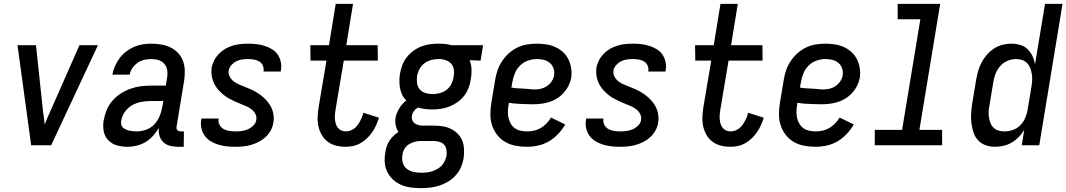

<svg xmlns="http://www.w3.org/2000/svg" viewBox="-20 -755 5543 998"><path d="M142 0 71 -520H167L204 -173Q207 -157 208.5 -140.5Q210 -124 212 -108Q218 -124 225.5 -140.5Q233 -157 240 -173L393 -520H489L246 0Z M643 8Q614 8 587.5 0.5Q561 -7 542.5 -26.5Q524 -46 519 -73.5Q514 -101 519 -130Q524 -157 534.5 -183Q545 -209 564 -231Q583 -253 607 -268.5Q631 -284 657.5 -293.5Q684 -303 710.5 -306.5Q737 -310 764 -310H842L848 -348Q852 -368 849.5 -387.5Q847 -407 835.5 -421.5Q824 -436 805.5 -442Q787 -448 767 -448Q749 -448 730.5 -444Q712 -440 696 -429Q680 -418 668.5 -401.5Q657 -385 654 -367H564Q568 -389 577.5 -411Q587 -433 601.5 -452.5Q616 -472 635.5 -487Q655 -502 677 -511.5Q699 -521 721.5 -524.5Q744 -528 767 -528Q793 -528 819 -523.5Q845 -519 867 -508Q889 -497 906 -479Q923 -461 931.5 -437.5Q940 -414 940.5 -387.5Q941 -361 937 -335L898 -98Q897 -93 897.5 -88Q898 -83 901.5 -79Q905 -75 910 -73.5Q915 -72 920 -72H936L935 8H906Q885 8 864.5 3Q844 -2 829.5 -15.5Q815 -29 809 -49Q803 -69 806 -91Q793 -69 776 -49.5Q759 -30 737 -17Q715 -4 691 2Q667 8 643 8ZM691 -72Q716 -72 740.5 -81Q765 -90 783 -109.5Q801 -129 810.5 -153Q820 -177 824 -201L829 -230H764Q740 -230 715 -225.5Q690 -221 667.5 -208.5Q645 -196 629.5 -174Q614 -152 610 -128Q608 -118 610 -108.5Q612 -99 618.5 -92.5Q625 -86 634 -82Q643 -78 652 -76Q661 -74 671 -73Q681 -72 691 -72Z M1203 8Q1180 8 1157.5 5.5Q1135 3 1114 -3.5Q1093 -10 1075 -21Q1057 -32 1044.5 -49Q1032 -66 1027 -88Q1022 -110 1026 -133L1027 -139H1117L1116 -137Q1114 -120 1121.5 -106Q1129 -92 1142 -84.5Q1155 -77 1171.5 -74.5Q1188 -72 1204 -72Q1220 -72 1236 -74Q1252 -76 1267.5 -82.5Q1283 -89 1296.5 -102Q1310 -115 1312 -131Q1315 -148 1307.5 -162.5Q1300 -177 1287 -187Q1274 -197 1259 -203.5Q1244 -210 1228.5 -216Q1213 -222 1199 -228.5Q1185 -235 1170.5 -243Q1156 -251 1143.5 -261Q1131 -271 1120 -282.5Q1109 -294 1100.5 -307.5Q1092 -321 1086.5 -336.5Q1081 -352 1079.5 -369Q1078 -386 1080 -403Q1084 -423 1093.5 -441.5Q1103 -460 1118 -475.5Q1133 -491 1151.5 -501.5Q1170 -512 1190 -518Q1210 -524 1230 -526Q1250 -528 1270 -528Q1292 -528 1313.5 -525.5Q1335 -523 1355.5 -516.5Q1376 -510 1394 -499Q1412 -488 1423.5 -471Q1435 -454 1439.5 -433Q1444 -412 1440 -389L1439 -383H1349L1350 -386Q1352 -401 1346 -414.5Q1340 -428 1327.5 -435.5Q1315 -443 1300 -445.5Q1285 -448 1270 -448Q1255 -448 1239.5 -446Q1224 -444 1209.5 -437Q1195 -430 1183.5 -417.5Q1172 -405 1169 -390Q1166 -373 1173.5 -358Q1181 -343 1193.5 -333Q1206 -323 1221 -316.5Q1236 -310 1251.5 -304Q1267 -298 1282 -291.5Q1297 -285 1310.5 -277Q1324 -269 1337 -259Q1350 -249 1361 -237.5Q1372 -226 1381 -212.5Q1390 -199 1395.5 -183.5Q1401 -168 1402.5 -151.5Q1404 -135 1401 -118Q1398 -97 1387.5 -77.5Q1377 -58 1361 -43Q1345 -28 1325.5 -18Q1306 -8 1285.5 -2Q1265 4 1244 6Q1223 8 1203 8Z M1777 8Q1751 8 1727 2Q1703 -4 1684 -18Q1665 -32 1653 -52.5Q1641 -73 1635.5 -97Q1630 -121 1631 -146.5Q1632 -172 1636 -197L1677 -440H1594L1593 -520H1690L1725 -735H1815L1780 -520H1943L1944 -440H1767L1724 -184Q1722 -172 1721 -159.5Q1720 -147 1721 -135Q1722 -123 1725.5 -111.5Q1729 -100 1736 -91Q1743 -82 1754 -77Q1765 -72 1778 -72Q1795 -72 1811.5 -81Q1828 -90 1838.5 -104.5Q1849 -119 1857 -135.5Q1865 -152 1869 -169L1950 -143Q1944 -124 1935.5 -105Q1927 -86 1915.5 -69Q1904 -52 1888.5 -37Q1873 -22 1855 -11.5Q1837 -1 1817 3.5Q1797 8 1777 8Z M2170 223H2169Q2142 223 2115.5 219.5Q2089 216 2065.5 206Q2042 196 2023.5 179Q2005 162 1993.5 139.5Q1982 117 1980 90.5Q1978 64 1983 37Q1985 21 1990 6Q1995 -9 2004 -23Q2013 -37 2025 -48.5Q2037 -60 2051 -69Q2041 -84 2037 -103.5Q2033 -123 2036 -143Q2041 -168 2055.5 -192Q2070 -216 2092 -233Q2079 -245 2071 -261.5Q2063 -278 2059.5 -296Q2056 -314 2056 -333.5Q2056 -353 2059 -372Q2063 -394 2071 -416Q2079 -438 2094 -457Q2109 -476 2128.5 -490.5Q2148 -505 2170 -513.5Q2192 -522 2214.5 -525Q2237 -528 2259 -528Q2276 -528 2292 -526.5Q2308 -525 2323 -521L2328 -520H2491L2478 -440L2421 -442Q2430 -420 2431 -394Q2432 -368 2427 -342Q2424 -320 2415.5 -298Q2407 -276 2392.5 -257Q2378 -238 2358 -224Q2338 -210 2316.5 -201.5Q2295 -193 2272.5 -189.5Q2250 -186 2228 -186Q2208 -186 2188.5 -188.5Q2169 -191 2152 -196Q2140 -189 2131.5 -177.5Q2123 -166 2121 -153Q2119 -142 2122.5 -132Q2126 -122 2133.5 -115.5Q2141 -109 2151.5 -106Q2162 -103 2173 -102H2235Q2259 -102 2281.5 -98.5Q2304 -95 2324 -85Q2344 -75 2359.5 -59.5Q2375 -44 2383 -23.5Q2391 -3 2392 20.5Q2393 44 2390 67Q2386 91 2376 114Q2366 137 2349 156Q2332 175 2310 188.5Q2288 202 2264.5 209.5Q2241 217 2217 220Q2193 223 2170 223ZM2228 -266Q2247 -266 2266 -271Q2285 -276 2301 -288Q2317 -300 2326 -318Q2335 -336 2338 -355Q2341 -372 2339.5 -389Q2338 -406 2328.5 -419.5Q2319 -433 2304 -439.5Q2289 -446 2272 -448H2259Q2240 -448 2221 -443Q2202 -438 2186 -426Q2170 -414 2160.5 -396Q2151 -378 2148 -359Q2145 -340 2148 -321.5Q2151 -303 2162.5 -290Q2174 -277 2191.5 -271.5Q2209 -266 2228 -266ZM2170 143Q2184 143 2198 141.5Q2212 140 2225.5 135.5Q2239 131 2252 124Q2265 117 2275.5 106Q2286 95 2292 81.5Q2298 68 2301 54Q2303 39 2300.5 23.5Q2298 8 2289 -2.5Q2280 -13 2265 -17.5Q2250 -22 2235 -22H2167Q2152 -22 2136 -18Q2120 -14 2105.5 -5Q2091 4 2082.5 18.5Q2074 33 2072 49Q2068 70 2073.5 90Q2079 110 2094 122Q2109 134 2129 138.5Q2149 143 2170 143Z M2719 8Q2689 8 2660 2.5Q2631 -3 2606.5 -17Q2582 -31 2564.5 -53.5Q2547 -76 2538 -103Q2529 -130 2529 -160Q2529 -190 2534 -221L2554 -341Q2558 -366 2566.5 -390.5Q2575 -415 2590 -437.5Q2605 -460 2625.5 -478.5Q2646 -497 2670.5 -508.5Q2695 -520 2720.5 -524Q2746 -528 2771 -528Q2796 -528 2821 -524Q2846 -520 2867.5 -510Q2889 -500 2906.5 -484Q2924 -468 2934.5 -446.5Q2945 -425 2949 -400.5Q2953 -376 2949 -350Q2945 -329 2935 -309Q2925 -289 2909.5 -272Q2894 -255 2874.5 -243Q2855 -231 2834 -224.5Q2813 -218 2791.5 -215.5Q2770 -213 2749 -213Q2738 -213 2728 -213.5Q2718 -214 2707 -214H2705Q2685 -215 2665 -216Q2645 -217 2625 -221L2623 -207Q2620 -190 2620 -173Q2620 -156 2623.5 -140.5Q2627 -125 2635.5 -111Q2644 -97 2657 -88Q2670 -79 2686.5 -75.5Q2703 -72 2720 -72Q2738 -72 2756 -76Q2774 -80 2790.5 -89.5Q2807 -99 2821 -113.5Q2835 -128 2844 -144L2918 -108Q2903 -82 2881.5 -59Q2860 -36 2833.5 -20.5Q2807 -5 2777.5 1.5Q2748 8 2719 8ZM2761 -290Q2777 -290 2793 -294Q2809 -298 2823 -307.5Q2837 -317 2847 -331.5Q2857 -346 2860 -362Q2863 -381 2857.5 -398.5Q2852 -416 2838.5 -427.5Q2825 -439 2807.5 -443.5Q2790 -448 2771 -448Q2748 -448 2724.5 -440Q2701 -432 2683 -414Q2665 -396 2656 -373.5Q2647 -351 2643 -327L2638 -300Q2653 -297 2668.5 -296Q2684 -295 2699.5 -294.5Q2715 -294 2730.5 -292Q2746 -290 2761 -290Z M3203 8Q3180 8 3157.5 5.5Q3135 3 3114 -3.5Q3093 -10 3075 -21Q3057 -32 3044.5 -49Q3032 -66 3027 -88Q3022 -110 3026 -133L3027 -139H3117L3116 -137Q3114 -120 3121.5 -106Q3129 -92 3142 -84.5Q3155 -77 3171.5 -74.5Q3188 -72 3204 -72Q3220 -72 3236 -74Q3252 -76 3267.5 -82.5Q3283 -89 3296.5 -102Q3310 -115 3312 -131Q3315 -148 3307.5 -162.5Q3300 -177 3287 -187Q3274 -197 3259 -203.5Q3244 -210 3228.5 -216Q3213 -222 3199 -228.5Q3185 -235 3170.5 -243Q3156 -251 3143.5 -261Q3131 -271 3120 -282.5Q3109 -294 3100.5 -307.5Q3092 -321 3086.5 -336.5Q3081 -352 3079.5 -369Q3078 -386 3080 -403Q3084 -423 3093.5 -441.5Q3103 -460 3118 -475.5Q3133 -491 3151.5 -501.5Q3170 -512 3190 -518Q3210 -524 3230 -526Q3250 -528 3270 -528Q3292 -528 3313.5 -525.5Q3335 -523 3355.5 -516.5Q3376 -510 3394 -499Q3412 -488 3423.5 -471Q3435 -454 3439.5 -433Q3444 -412 3440 -389L3439 -383H3349L3350 -386Q3352 -401 3346 -414.5Q3340 -428 3327.5 -435.5Q3315 -443 3300 -445.5Q3285 -448 3270 -448Q3255 -448 3239.5 -446Q3224 -444 3209.5 -437Q3195 -430 3183.5 -417.5Q3172 -405 3169 -390Q3166 -373 3173.5 -358Q3181 -343 3193.5 -333Q3206 -323 3221 -316.5Q3236 -310 3251.5 -304Q3267 -298 3282 -291.5Q3297 -285 3310.5 -277Q3324 -269 3337 -259Q3350 -249 3361 -237.5Q3372 -226 3381 -212.5Q3390 -199 3395.5 -183.5Q3401 -168 3402.5 -151.5Q3404 -135 3401 -118Q3398 -97 3387.5 -77.5Q3377 -58 3361 -43Q3345 -28 3325.5 -18Q3306 -8 3285.5 -2Q3265 4 3244 6Q3223 8 3203 8Z M3777 8Q3751 8 3727 2Q3703 -4 3684 -18Q3665 -32 3653 -52.5Q3641 -73 3635.5 -97Q3630 -121 3631 -146.5Q3632 -172 3636 -197L3677 -440H3594L3593 -520H3690L3725 -735H3815L3780 -520H3943L3944 -440H3767L3724 -184Q3722 -172 3721 -159.5Q3720 -147 3721 -135Q3722 -123 3725.5 -111.5Q3729 -100 3736 -91Q3743 -82 3754 -77Q3765 -72 3778 -72Q3795 -72 3811.5 -81Q3828 -90 3838.5 -104.5Q3849 -119 3857 -135.5Q3865 -152 3869 -169L3950 -143Q3944 -124 3935.5 -105Q3927 -86 3915.5 -69Q3904 -52 3888.5 -37Q3873 -22 3855 -11.5Q3837 -1 3817 3.5Q3797 8 3777 8Z M4219 8Q4189 8 4160 2.5Q4131 -3 4106.5 -17Q4082 -31 4064.5 -53.5Q4047 -76 4038 -103Q4029 -130 4029 -160Q4029 -190 4034 -221L4054 -341Q4058 -366 4066.5 -390.5Q4075 -415 4090 -437.5Q4105 -460 4125.5 -478.5Q4146 -497 4170.5 -508.5Q4195 -520 4220.5 -524Q4246 -528 4271 -528Q4296 -528 4321 -524Q4346 -520 4367.5 -510Q4389 -500 4406.5 -484Q4424 -468 4434.5 -446.5Q4445 -425 4449 -400.5Q4453 -376 4449 -350Q4445 -329 4435 -309Q4425 -289 4409.5 -272Q4394 -255 4374.5 -243Q4355 -231 4334 -224.5Q4313 -218 4291.5 -215.5Q4270 -213 4249 -213Q4238 -213 4228 -213.5Q4218 -214 4207 -214H4205Q4185 -215 4165 -216Q4145 -217 4125 -221L4123 -207Q4120 -190 4120 -173Q4120 -156 4123.5 -140.5Q4127 -125 4135.5 -111Q4144 -97 4157 -88Q4170 -79 4186.5 -75.5Q4203 -72 4220 -72Q4238 -72 4256 -76Q4274 -80 4290.5 -89.5Q4307 -99 4321 -113.5Q4335 -128 4344 -144L4418 -108Q4403 -82 4381.5 -59Q4360 -36 4333.5 -20.5Q4307 -5 4277.5 1.5Q4248 8 4219 8ZM4261 -290Q4277 -290 4293 -294Q4309 -298 4323 -307.5Q4337 -317 4347 -331.5Q4357 -346 4360 -362Q4363 -381 4357.5 -398.5Q4352 -416 4338.5 -427.5Q4325 -439 4307.5 -443.5Q4290 -448 4271 -448Q4248 -448 4224.5 -440Q4201 -432 4183 -414Q4165 -396 4156 -373.5Q4147 -351 4143 -327L4138 -300Q4153 -297 4168.5 -296Q4184 -295 4199.5 -294.5Q4215 -294 4230.5 -292Q4246 -290 4261 -290Z M4527 0V-80H4669L4764 -655H4646V-735H4867L4759 -80H4877V0Z M5152 8Q5126 8 5102.5 -0.5Q5079 -9 5063 -27Q5047 -45 5039.5 -68.5Q5032 -92 5029 -117.5Q5026 -143 5028 -169Q5030 -195 5034 -221L5054 -341Q5058 -363 5064.5 -386Q5071 -409 5082 -430Q5093 -451 5109.5 -470Q5126 -489 5146.5 -502.5Q5167 -516 5190.5 -522Q5214 -528 5237 -528Q5260 -528 5282.5 -521.5Q5305 -515 5321 -499.5Q5337 -484 5346.5 -464Q5356 -444 5360 -421L5412 -735H5503L5382 0H5291L5304 -80Q5292 -60 5275.5 -43Q5259 -26 5238.5 -14Q5218 -2 5196 3Q5174 8 5152 8ZM5201 -72Q5223 -72 5244.5 -79.5Q5266 -87 5282.5 -103Q5299 -119 5308 -140Q5317 -161 5321 -182L5341 -302Q5344 -319 5345 -336Q5346 -353 5343.5 -369Q5341 -385 5335.5 -400Q5330 -415 5319 -426.5Q5308 -438 5293 -443Q5278 -448 5261 -448Q5239 -448 5216.5 -438.5Q5194 -429 5178.5 -411Q5163 -393 5154.5 -371Q5146 -349 5143 -327L5123 -207Q5120 -192 5119 -176Q5118 -160 5120.5 -144.5Q5123 -129 5128.5 -115Q5134 -101 5144.5 -91Q5155 -81 5170 -76.5Q5185 -72 5201 -72Z"/></svg>

Font: Iosevka SS18 Medium
Style: Italic
Weight: 500
Italic angle: -9°
Monospace: yes
Designer: Belleve Invis
Foundry: Belleve Invis
Version: Version 25.1.1; ttfautohint (v1.8.4)